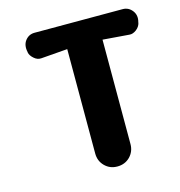

<svg xmlns="http://www.w3.org/2000/svg" viewBox="-95 -693 737 788"><g transform="rotate(-15 273.5 -299.0)"><path d="M73.7 -537.1Q73.7 -537.1 73.7 -539.1Q66.9 -569.3 82 -588.9Q97.2 -608.4 121.6 -608.4Q121.6 -608.4 496.1 -608.4Q521 -608.4 536.6 -587.9Q552.2 -567.4 543.9 -539.1Q543.9 -539.1 543.9 -537.1Q540 -521 525.4 -509.8Q510.3 -498.5 496.1 -500Q496.1 -500 383.8 -508.8V-65.4Q383.8 -33.7 362.3 -11.7Q340.8 9.8 308.6 9.8Q308.6 9.8 308.1 9.8Q276.9 9.8 255.4 -11.7Q233.9 -33.2 233.9 -65.4Q233.9 -65.4 233.9 -508.8L121.6 -500Q105 -498.5 90.8 -511.2Q76.7 -523.4 73.7 -537.1Z"/></g></svg>

Font: Dyuthi
Style: Regular
Weight: 400
Designer: Hiran Venugopalan, Hussain K H and Suresh P for Sawthanthra Malayalam Computing (SMC)
Version: Version 3.0.0+20221109